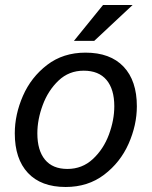

<svg xmlns="http://www.w3.org/2000/svg" viewBox="-20 -732 605 766"><path d="M526 -308Q526 -233 493 -158.5Q460 -84 395.5 -35Q331 14 242 14Q144 14 91.5 -42Q39 -98 39 -200Q39 -275 71.5 -349.5Q104 -424 168 -473Q232 -522 321 -522Q420 -522 473 -466Q526 -410 526 -308ZM129 -200Q129 -132 159.5 -95Q190 -58 249 -58Q308 -58 350.5 -97.5Q393 -137 414.5 -195Q436 -253 436 -308Q436 -376 405 -413Q374 -450 314 -450Q255 -450 213.5 -410.5Q172 -371 150.5 -313Q129 -255 129 -200ZM275 -569 391 -712H509L356 -569Z"/></svg>

Font: CST
Style: Italic
Weight: 400
Italic angle: -14°
Version: Version 1.00